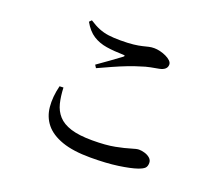

<svg xmlns="http://www.w3.org/2000/svg" viewBox="-119 -888 1239 1075"><g transform="rotate(20 500.0 -350.5)"><path d="M511 12Q408 12 341.5 -11.5Q275 -35 241 -77Q207 -119 201.5 -177Q196 -235 213 -304L236 -305Q238 -254 248 -213Q258 -172 284.5 -142.5Q311 -113 360 -97.5Q409 -82 488 -82Q569 -82 622.5 -92.5Q676 -103 707.5 -113Q739 -123 753 -123Q769 -123 787.5 -117.5Q806 -112 819 -100.5Q832 -89 832 -72Q832 -52 822 -41.5Q812 -31 783 -21Q745 -8 675.5 2Q606 12 511 12ZM359 -486Q392 -509 429.5 -536Q467 -563 491 -581Q505 -592 487 -592Q432 -593 387 -600Q342 -607 306.5 -629.5Q271 -652 244 -700L257 -713Q289 -692 316.5 -681Q344 -670 374 -666Q404 -662 444 -662Q491 -662 521.5 -665.5Q552 -669 572 -674Q592 -679 607 -682.5Q622 -686 639 -686Q655 -686 674 -681.5Q693 -677 710 -669Q727 -661 738 -650.5Q749 -640 749 -628Q749 -596 704 -587Q682 -583 655.5 -578Q629 -573 597 -562Q569 -554 531.5 -539.5Q494 -525 452.5 -506.5Q411 -488 370 -469Z"/></g></svg>

Font: Noto Serif TC SemiBold
Style: Regular
Weight: 600
Version: Version 2.002-H1;hotconv 1.1.0;makeotfexe 2.6.0